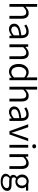

<svg xmlns="http://www.w3.org/2000/svg" viewBox="2196 -3032 1087 5519"><g transform="rotate(90 2739.5 -272.5)"><path d="M94.7 0V-795.9H175.8V-575.2L172.9 -461.9Q218.8 -505.9 260.7 -529.8Q302.7 -553.7 353.5 -553.7Q518.6 -553.7 518.6 -342.8V0H436.5V-333Q436.5 -411.1 411.1 -447.3Q385.7 -483.4 330.1 -483.4Q290 -483.4 255.4 -462.4Q220.7 -441.4 175.8 -394.5V0Z M818.4 12.7Q749 12.7 705.1 -27.3Q661.1 -67.4 661.1 -138.7Q661.1 -226.6 740.7 -273.9Q820.3 -321.3 996.1 -340.8Q998 -486.3 881.8 -486.3Q802.7 -486.3 717.8 -425.8L684.6 -483.4Q790 -553.7 894.5 -553.7Q988.3 -553.7 1032.7 -495.6Q1077.1 -437.5 1077.1 -335V0H1010.7L1003.9 -66.4H1001Q908.2 12.7 818.4 12.7ZM840.8 -52.7Q912.1 -52.7 996.1 -127.9V-286.1Q856.4 -269.5 798.3 -235.4Q740.2 -201.2 740.2 -143.6Q740.2 -97.7 768.1 -75.2Q795.9 -52.7 840.8 -52.7Z M1254.9 0V-540H1321.3L1329.1 -460.9H1332Q1426.8 -553.7 1513.7 -553.7Q1678.7 -553.7 1678.7 -342.8V0H1596.7V-333Q1596.7 -411.1 1571.3 -447.3Q1545.9 -483.4 1490.2 -483.4Q1450.2 -483.4 1415.5 -462.4Q1380.9 -441.4 1335.9 -394.5V0Z M2042 12.7Q1938.5 12.7 1878.4 -61.5Q1818.4 -135.7 1818.4 -268.6Q1818.4 -395.5 1887.7 -474.6Q1957 -553.7 2053.7 -553.7Q2099.6 -553.7 2134.3 -538.1Q2168.9 -522.5 2209 -490.2L2205.1 -584V-795.9H2286.1V0H2218.8L2210.9 -65.4H2209Q2130.9 12.7 2042 12.7ZM2058.6 -55.7Q2132.8 -55.7 2205.1 -132.8V-424.8Q2136.7 -485.4 2066.4 -485.4Q1997.1 -485.4 1950.2 -424.3Q1903.3 -363.3 1903.3 -269.5Q1903.3 -168.9 1944.3 -112.3Q1985.4 -55.7 2058.6 -55.7Z M2473.6 0V-795.9H2554.7V-575.2L2551.8 -461.9Q2597.7 -505.9 2639.6 -529.8Q2681.6 -553.7 2732.4 -553.7Q2897.5 -553.7 2897.5 -342.8V0H2815.4V-333Q2815.4 -411.1 2790 -447.3Q2764.6 -483.4 2709 -483.4Q2668.9 -483.4 2634.3 -462.4Q2599.6 -441.4 2554.7 -394.5V0Z M3197.3 12.7Q3127.9 12.7 3084 -27.3Q3040 -67.4 3040 -138.7Q3040 -226.6 3119.6 -273.9Q3199.2 -321.3 3375 -340.8Q3377 -486.3 3260.7 -486.3Q3181.6 -486.3 3096.7 -425.8L3063.5 -483.4Q3168.9 -553.7 3273.4 -553.7Q3367.2 -553.7 3411.6 -495.6Q3456.1 -437.5 3456.1 -335V0H3389.6L3382.8 -66.4H3379.9Q3287.1 12.7 3197.3 12.7ZM3219.7 -52.7Q3291 -52.7 3375 -127.9V-286.1Q3235.4 -269.5 3177.2 -235.4Q3119.1 -201.2 3119.1 -143.6Q3119.1 -97.7 3147 -75.2Q3174.8 -52.7 3219.7 -52.7Z M3749 0 3551.8 -540H3636.7L3744.1 -225.6Q3752.9 -195.3 3794.9 -67.4H3798.8Q3805.7 -88.9 3823.2 -143.1Q3840.8 -197.3 3849.6 -225.6L3957 -540H4037.1L3843.8 0Z M4144.5 0V-540H4225.6V0ZM4185.5 -656.2Q4160.2 -656.2 4143.6 -671.4Q4127 -686.5 4127 -710.9Q4127 -737.3 4143.1 -752Q4159.2 -766.6 4185.5 -766.6Q4210.9 -766.6 4228 -751.5Q4245.1 -736.3 4245.1 -710.9Q4245.1 -687.5 4227.5 -671.9Q4210 -656.2 4185.5 -656.2Z M4413.1 0V-540H4479.5L4487.3 -460.9H4490.2Q4585 -553.7 4671.9 -553.7Q4836.9 -553.7 4836.9 -342.8V0H4754.9V-333Q4754.9 -411.1 4729.5 -447.3Q4704.1 -483.4 4648.4 -483.4Q4608.4 -483.4 4573.7 -462.4Q4539.1 -441.4 4494.1 -394.5V0Z M5198.2 251Q5096.7 251 5035.6 212.4Q4974.6 173.8 4974.6 105.5Q4974.6 35.2 5054.7 -18.6V-23.4Q5005.9 -51.8 5005.9 -112.3Q5005.9 -168.9 5065.4 -211.9V-215.8Q5036.1 -239.3 5016.1 -277.8Q4996.1 -316.4 4996.1 -361.3Q4996.1 -447.3 5054.2 -500.5Q5112.3 -553.7 5196.3 -553.7Q5233.4 -553.7 5270.5 -540H5458V-476.6H5343.8Q5390.6 -431.6 5390.6 -360.4Q5390.6 -275.4 5335.4 -223.1Q5280.3 -170.9 5196.3 -170.9Q5154.3 -170.9 5113.3 -191.4Q5077.1 -161.1 5077.1 -123Q5077.1 -61.5 5172.9 -61.5H5281.2Q5375 -61.5 5420.9 -30.8Q5466.8 0 5466.8 66.4Q5466.8 142.6 5392.1 196.8Q5317.4 251 5198.2 251ZM5196.3 -226.6Q5246.1 -226.6 5281.2 -264.2Q5316.4 -301.8 5316.4 -361.3Q5316.4 -420.9 5282.2 -457Q5248 -493.2 5196.3 -493.2Q5144.5 -493.2 5109.9 -457.5Q5075.2 -421.9 5075.2 -361.3Q5075.2 -301.8 5110.4 -264.2Q5145.5 -226.6 5196.3 -226.6ZM5209 194.3Q5287.1 194.3 5336.9 159.2Q5386.7 124 5386.7 78.1Q5386.7 40 5358.9 23.4Q5331.1 6.8 5273.4 6.8H5174.8Q5143.6 6.8 5105.5 -2Q5046.9 40 5046.9 94.7Q5046.9 139.6 5090.3 167Q5133.8 194.3 5209 194.3Z"/></g></svg>

Font: Gen Shin Gothic Normal
Style: Regular
Weight: 300
Designer: [Source Han Sans]
Ryoko NISHIZUKA  (kana & ideographs); Paul D. Hunt (Latin, Greek & Cyrillic); Wenlong ZHANG  (bopomofo
Version: Version 1.002.20150607